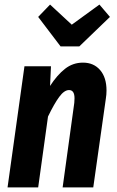

<svg xmlns="http://www.w3.org/2000/svg" viewBox="-20 -820 511 840"><path d="M446 -424Q446 -406 443 -388L388 0H254L305 -370Q306 -377 306 -390Q306 -426 282 -426Q261 -426 239 -396Q217 -366 190 -310L147 0H13L87 -530H203L199 -444Q230 -492 264.5 -519Q299 -546 343 -546Q390 -546 418 -513.5Q446 -481 446 -424ZM461 -746 327 -617H245L147 -746L199 -800L294 -712L415 -800Z"/></svg>

Font: Fira Sans Compressed SemiBold
Style: Italic
Weight: 600
Width: 1
Italic angle: -8°
Designer: bBox Type GmbH & Carrois Corporate GbR & Edenspiekermann AG
Foundry: bBox Type GmbH & Carrois Corporate GbR & Edenspiekermann AG
Version: Version 4.301